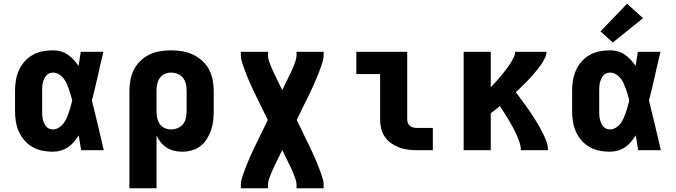

<svg xmlns="http://www.w3.org/2000/svg" viewBox="-20 -809 3640 1034"><path d="M264 8Q236 8 208 2.5Q180 -3 155.5 -17Q131 -31 112 -52.5Q93 -74 81.5 -100Q70 -126 65.5 -154Q61 -182 61 -210V-320Q61 -348 65.5 -376Q70 -404 81.5 -430Q93 -456 112 -477.5Q131 -499 155.5 -513Q180 -527 208 -532.5Q236 -538 264 -538Q286 -538 306.5 -532.5Q327 -527 344.5 -515Q362 -503 376.5 -487.5Q391 -472 403 -454Q406 -473 409 -492Q412 -511 415 -530H537Q521 -465 506.5 -399Q492 -333 475 -268Q492 -201 507.5 -134Q523 -67 539 0H417Q414 -20 410.5 -40Q407 -60 404 -80Q392 -61 378 -44.5Q364 -28 346 -16Q328 -4 307 2Q286 8 264 8ZM264 -112Q281 -112 296 -121Q311 -130 321 -143Q331 -156 338 -171.5Q345 -187 350.5 -203Q356 -219 360.5 -235.5Q365 -252 369 -268Q365 -284 360.5 -299.5Q356 -315 350.5 -330.5Q345 -346 338 -361Q331 -376 320.5 -389Q310 -402 295.5 -410Q281 -418 264 -418Q254 -418 244 -413.5Q234 -409 227.5 -400.5Q221 -392 217 -382.5Q213 -373 210.5 -362.5Q208 -352 207.5 -341.5Q207 -331 207 -320V-210Q207 -199 207.5 -188.5Q208 -178 210.5 -167.5Q213 -157 217 -147.5Q221 -138 227.5 -129.5Q234 -121 244 -116.5Q254 -112 264 -112Z M677 205V-320Q677 -350 682.5 -379Q688 -408 701.5 -434.5Q715 -461 737 -482Q759 -503 785.5 -515.5Q812 -528 841.5 -533Q871 -538 901 -538Q931 -538 961 -533Q991 -528 1018 -515.5Q1045 -503 1068 -482.5Q1091 -462 1105 -436Q1119 -410 1125 -380Q1131 -350 1131 -320V-210Q1131 -184 1128 -158Q1125 -132 1116.5 -107.5Q1108 -83 1094 -60.5Q1080 -38 1059 -22Q1038 -6 1012.5 1Q987 8 961 8Q940 8 918.5 3Q897 -2 878.5 -13.5Q860 -25 846 -42.5Q832 -60 823 -79V205ZM901 -112Q919 -112 936.5 -119Q954 -126 965.5 -140.5Q977 -155 981 -173.5Q985 -192 985 -210V-320Q985 -338 981 -356.5Q977 -375 965.5 -389.5Q954 -404 937 -411Q920 -418 901 -418Q883 -418 866.5 -410.5Q850 -403 840 -388Q830 -373 826.5 -355.5Q823 -338 823 -320V-210Q823 -192 826.5 -174.5Q830 -157 840 -142Q850 -127 866.5 -119.5Q883 -112 901 -112Z M1277 205V187Q1277 170 1282 153.5Q1287 137 1292.5 121.5Q1298 106 1304 90.5Q1310 75 1316.5 59.5Q1323 44 1330 28.5Q1337 13 1344 -2L1422 -163L1344 -323Q1337 -338 1330 -353.5Q1323 -369 1316.5 -384.5Q1310 -400 1304 -415.5Q1298 -431 1292.5 -446.5Q1287 -462 1282 -478.5Q1277 -495 1277 -512V-530H1423V-512Q1423 -496 1428.5 -480.5Q1434 -465 1440 -450Q1446 -435 1453 -420.5Q1460 -406 1467 -392V-391Q1469 -387 1471 -383Q1473 -379 1475 -375L1500 -324L1525 -375Q1527 -379 1529 -383Q1531 -387 1533 -391V-392Q1540 -406 1547 -420.5Q1554 -435 1560 -450Q1566 -465 1571.5 -480.5Q1577 -496 1577 -512V-530H1723V-512Q1723 -495 1718 -478.5Q1713 -462 1707.5 -446.5Q1702 -431 1696 -415.5Q1690 -400 1683.5 -384.5Q1677 -369 1670 -353.5Q1663 -338 1656 -323L1578 -163L1656 -2Q1663 13 1670 28.5Q1677 44 1683.5 59.5Q1690 75 1696 90.5Q1702 106 1707.5 121.5Q1713 137 1718 153.5Q1723 170 1723 187V205H1577V187Q1577 171 1571.5 155.5Q1566 140 1560 125Q1554 110 1547 95.5Q1540 81 1533 67V66Q1531 62 1529 58Q1527 54 1525 50L1500 -1L1475 50Q1473 54 1471 58Q1469 62 1467 66V67Q1460 81 1453 95.5Q1446 110 1440 125Q1434 140 1428.5 155.5Q1423 171 1423 187V205Z M2227 0Q2203 0 2178.5 -3Q2154 -6 2131 -14.5Q2108 -23 2087.5 -37Q2067 -51 2053 -71.5Q2039 -92 2033 -116Q2027 -140 2027 -165V-410H1899V-530H2173V-165Q2173 -155 2177 -145.5Q2181 -136 2189 -130Q2197 -124 2207 -122Q2217 -120 2227 -120H2311V0Z M2477 0V-530H2623V-339Q2633 -350 2643 -360.5Q2653 -371 2662.5 -382Q2672 -393 2681.5 -404.5Q2691 -416 2700 -427.5Q2709 -439 2717.5 -451Q2726 -463 2733.5 -475.5Q2741 -488 2747.5 -501.5Q2754 -515 2754 -530H2923Q2923 -513 2915 -497Q2907 -481 2897.5 -466.5Q2888 -452 2877 -438.5Q2866 -425 2855 -411.5Q2844 -398 2832 -385.5Q2820 -373 2807.5 -360.5Q2795 -348 2782.5 -336Q2770 -324 2758 -313Q2771 -295 2784.5 -276.5Q2798 -258 2811.5 -240Q2825 -222 2837.5 -203Q2850 -184 2862 -165Q2874 -146 2885 -126.5Q2896 -107 2906 -86.5Q2916 -66 2923.5 -44.5Q2931 -23 2931 0H2785Q2785 -22 2777.5 -43.5Q2770 -65 2761 -85Q2752 -105 2741.5 -124.5Q2731 -144 2719.5 -163Q2708 -182 2696 -200.5Q2684 -219 2672 -238Q2660 -228 2647.5 -218Q2635 -208 2623 -199V0Z M3264 8Q3236 8 3208 2.5Q3180 -3 3155.5 -17Q3131 -31 3112 -52.5Q3093 -74 3081.5 -100Q3070 -126 3065.5 -154Q3061 -182 3061 -210V-320Q3061 -348 3065.5 -376Q3070 -404 3081.5 -430Q3093 -456 3112 -477.5Q3131 -499 3155.5 -513Q3180 -527 3208 -532.5Q3236 -538 3264 -538Q3286 -538 3306.5 -532.5Q3327 -527 3344.5 -515Q3362 -503 3376.5 -487.5Q3391 -472 3403 -454Q3406 -473 3409 -492Q3412 -511 3415 -530H3537Q3521 -465 3506.5 -399Q3492 -333 3475 -268Q3492 -201 3507.5 -134Q3523 -67 3539 0H3417Q3414 -20 3410.5 -40Q3407 -60 3404 -80Q3392 -61 3378 -44.5Q3364 -28 3346 -16Q3328 -4 3307 2Q3286 8 3264 8ZM3264 -112Q3281 -112 3296 -121Q3311 -130 3321 -143Q3331 -156 3338 -171.5Q3345 -187 3350.5 -203Q3356 -219 3360.5 -235.5Q3365 -252 3369 -268Q3365 -284 3360.5 -299.5Q3356 -315 3350.5 -330.5Q3345 -346 3338 -361Q3331 -376 3320.5 -389Q3310 -402 3295.5 -410Q3281 -418 3264 -418Q3254 -418 3244 -413.5Q3234 -409 3227.5 -400.5Q3221 -392 3217 -382.5Q3213 -373 3210.5 -362.5Q3208 -352 3207.5 -341.5Q3207 -331 3207 -320V-210Q3207 -199 3207.5 -188.5Q3208 -178 3210.5 -167.5Q3213 -157 3217 -147.5Q3221 -138 3227.5 -129.5Q3234 -121 3244 -116.5Q3254 -112 3264 -112ZM3280 -580 3214 -640 3357 -789 3443 -711Z"/></svg>

Font: Iosevka Curly Heavy Extended
Style: Regular
Weight: 900
Width: 7
Monospace: yes
Designer: Belleve Invis
Foundry: Belleve Invis
Version: Version 11.1.0; ttfautohint (v1.8.3)